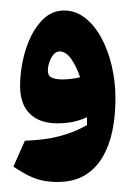

<svg xmlns="http://www.w3.org/2000/svg" viewBox="-20 -1071 249 371"><path d="M91.4 -719.4Q76.8 -719.4 64.1 -721.8Q51.4 -724.1 37.6 -730.6Q23.8 -737 5.9 -749.1L28.1 -799.1Q66.2 -800.3 94.5 -807.7Q122.9 -815.1 148.1 -829.2Q148.1 -832.9 148.1 -836.7Q148.1 -840.5 147.9 -844.6Q137.1 -839.2 122.7 -835.9Q108.2 -832.7 90.2 -832.7Q56.6 -832.7 37.7 -851.2Q18.8 -869.6 18.8 -905.2Q18.8 -928.6 24.1 -954.1Q29.5 -979.6 40.2 -1001.5Q51 -1023.4 66.9 -1037Q82.8 -1050.7 103.9 -1050.7Q126 -1050.7 144.2 -1036.5Q162.5 -1022.4 175.7 -998.2Q188.9 -973.9 196 -943.5Q203.1 -913 203.1 -880.2Q203.1 -847.6 197.2 -818.5Q191.2 -789.4 178 -767.1Q164.9 -744.8 143.5 -732.1Q122.1 -719.4 91.4 -719.4ZM134.8 -921.6Q127.5 -943.1 117.5 -957.3Q107.4 -971.6 94.9 -971.6Q88.3 -971.6 83.2 -965.4Q78.1 -959.3 75.3 -950.7Q72.5 -942.1 72.5 -934.9Q72.5 -923.9 80.7 -920.7Q88.9 -917.5 100.2 -917.5Q109 -917.5 118.2 -918.7Q127.4 -919.8 134.8 -921.6Z"/></svg>

Font: Pinar-DS1-FD Black
Style: Regular
Weight: 900
Designer: Amin Abedi
Version: Version 2.000